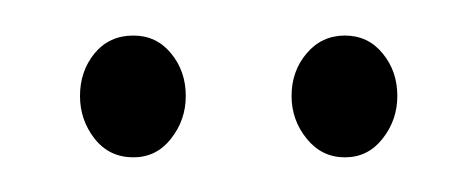

<svg xmlns="http://www.w3.org/2000/svg" viewBox="-20 -566 268 108"><path d="M55 -477.5Q41.5 -477.5 33.2 -488Q25 -498.5 25 -512Q25 -526 33.2 -536Q41.5 -546 55 -546Q68 -546 76.2 -536Q84.5 -526 84.5 -512Q84.5 -498.5 76.2 -488Q68 -477.5 55 -477.5ZM174 -477.5Q161 -477.5 152.5 -488Q144 -498.5 144 -512Q144 -526 152.5 -536Q161 -546 174 -546Q187 -546 195.2 -536Q203.5 -526 203.5 -512Q203.5 -498.5 195.2 -488Q187 -477.5 174 -477.5Z"/></svg>

Font: Fraunces 144pt SuperSoft Thin
Style: Regular
Weight: 100
Version: Version 1.000;[0bf87f6ff]